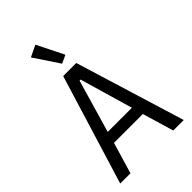

<svg xmlns="http://www.w3.org/2000/svg" viewBox="-276 -1050 1152 1152"><g transform="rotate(-45 300.0 -474.5)"><path d="M481 0 422 -199H177L118 0H31L245 -698H356L570 0ZM304 -609H295L197 -272H402ZM187 -914 260 -949 345 -779 293 -755Z"/></g></svg>

Font: Lilex Nerd Font
Style: Regular
Weight: 400
Designer: Mike Abbink, Paul van der Laan, Pieter van Rosmalen, Mikhael Khrustik
Foundry: Mikhael Khrustik
Version: Version 2.400; ttfautohint (v1.8.4.7-5d5b);Nerd Fonts 3.3.0